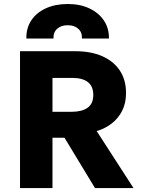

<svg xmlns="http://www.w3.org/2000/svg" viewBox="-20 -962 727 982"><path d="M82.4 0V-700H366.4Q444.6 -700 502.8 -674.6Q560.9 -649.2 592.8 -601.4Q624.6 -553.5 624.6 -486.2Q624.6 -434.8 604.9 -395.7Q585.2 -356.6 551.3 -330.4Q517.4 -304.2 474.6 -291.5L662.9 0H465.9L309.9 -257.5H248.4V0ZM248.4 -390.2H346.4Q398.4 -390.2 427.8 -410.8Q457.1 -431.4 457.1 -475.8Q457.1 -521.1 429.3 -542.3Q401.5 -563.5 350.1 -563.5H248.4ZM114.9 -764.8Q113.6 -818 140.1 -857.8Q166.6 -897.6 214.8 -919.6Q263 -941.5 326.6 -941.5Q389.5 -941.5 437.3 -919Q485.1 -896.5 511.7 -856.6Q538.2 -816.8 537.1 -764.8H398.9Q400.8 -796.2 380.6 -814.6Q360.4 -833 326.6 -833Q292.4 -833 272.2 -814.6Q252 -796.2 253.6 -764.8Z"/></svg>

Font: Geologica-Sharp
Style: Regular
Weight: 100
Designer: Sindre Bremnes, Frode Helland
Foundry: Monokrom Skriftforlag AS
Version: Version 1.010;gftools[0.9.28]